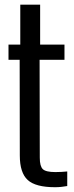

<svg xmlns="http://www.w3.org/2000/svg" viewBox="-20 -790 316 818"><path d="M214.5 7.6Q131.5 7.6 98 -23.2Q64.5 -53.9 64.4 -127.1L63.8 -535.1H16.2V-600H66.4V-770H151V-600H254.7V-535.1H148.7L149.5 -117.8Q149.5 -81.8 162.5 -69.3Q175.5 -56.9 215.7 -56.9Q230.8 -56.9 241.7 -57.6Q252.7 -58.3 266.5 -59.5V2.6Q254.5 4.6 241.9 6.1Q229.4 7.6 214.5 7.6Z"/></svg>

Font: Big Shoulders Thin
Style: Regular
Weight: 100
Version: Version 2.002